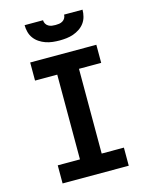

<svg xmlns="http://www.w3.org/2000/svg" viewBox="-138 -1041 876 1127"><g transform="rotate(-15 300.0 -477.5)"><path d="M99 0V-110H234V-625H99V-735H501V-625H366V-110H501V0ZM300 -815Q279 -815 257.5 -817.5Q236 -820 216 -827Q196 -834 178 -846Q160 -858 147.5 -875Q135 -892 129.5 -913Q124 -934 124 -955H236Q236 -944 241.5 -934Q247 -924 257 -918Q267 -912 278 -910.5Q289 -909 300 -909Q311 -909 322 -910.5Q333 -912 343 -918Q353 -924 358.5 -934Q364 -944 364 -955H476Q476 -934 470.5 -913Q465 -892 452.5 -875Q440 -858 422 -846Q404 -834 384 -827Q364 -820 342.5 -817.5Q321 -815 300 -815Z"/></g></svg>

Font: Iosevka Curly XBdEx
Style: Regular
Weight: 800
Width: 7
Monospace: yes
Designer: Belleve Invis
Foundry: Belleve Invis
Version: Version 11.1.0; ttfautohint (v1.8.3)